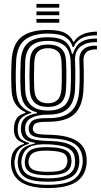

<svg xmlns="http://www.w3.org/2000/svg" viewBox="-20 -759 508 964"><path d="M220.9 185.2Q133.2 185.2 86.8 155.9Q40.5 126.7 35.4 68.6Q34.6 58.6 35.1 49.7Q35.7 40.8 37.3 32.1Q41.2 6.9 57.3 -10.6Q73.3 -28.2 100.1 -36.2V-40.9Q77.7 -47.5 65.6 -60.5Q53.4 -73.6 50.5 -97.1Q49.9 -102.9 49.9 -109.6Q49.9 -116.4 50.5 -123.3Q52.8 -147.8 64.2 -165Q75.6 -182.3 107.2 -191.7V-196.4Q82.7 -205.2 61.8 -231.8Q40.9 -258.3 38.2 -304.4Q37.2 -322.6 36.7 -340.5Q36.2 -358.4 36.2 -376.6Q36.2 -394.8 36.7 -413.6Q37.2 -432.5 38.1 -452.5Q42.4 -536.2 86.7 -572.4Q131 -608.7 220.8 -608.7Q277.8 -608.7 307 -593.2Q336.2 -577.7 347.5 -549.9H352.2Q364.4 -571 385.6 -582Q406.9 -593 429.2 -596.8Q451.5 -600.7 466.7 -600V-581.5Q417 -582.3 388.8 -566.6Q360.6 -551 349.8 -522.9H344.9Q335.8 -555.7 307.8 -573Q279.8 -590.4 220.8 -590.4Q143.2 -590.4 103.9 -558.3Q64.7 -526.2 61 -452.2Q59.7 -424.7 59.3 -400.8Q58.8 -376.9 59.2 -353.9Q59.6 -330.8 61 -305.6Q63.8 -255.9 84.8 -230.3Q105.8 -204.6 136.8 -196.1V-191.4Q102.8 -182.2 87.5 -166.3Q72.1 -150.4 69.5 -123.3Q68.8 -115.9 68.8 -110Q68.9 -104.1 69.6 -96.9Q71.8 -74.1 83.2 -62.7Q94.7 -51.3 124.9 -41.7V-36.8Q91.8 -26.5 76.5 -10.3Q61.2 5.9 56.2 32.1Q54.2 41 53 48.8Q51.9 56.7 53.2 68.3Q59 120.3 98.9 144.6Q138.7 169 220.9 169Q306.4 169 346.4 144.2Q386.4 119.4 394.2 66.2Q395.6 57.1 395.5 48Q395.4 38.9 393.8 29Q386.5 -19.1 347.3 -40.9Q308.1 -62.7 225.2 -64.8Q189.7 -65.7 169.7 -69.3Q149.7 -72.8 140.4 -79.5Q131 -86.3 127.1 -96.4Q124.9 -101.5 124.3 -110.4Q123.6 -119.3 124.9 -124.1Q131.5 -149.8 152.2 -158.1Q172.9 -166.4 220.9 -165.9Q298.6 -165 336 -199Q373.4 -232.9 378 -305.9Q379.5 -331.9 379.9 -354.9Q380.3 -377.8 379.9 -402.2Q379.6 -426.7 378.5 -457.1Q377.1 -492.6 399.6 -512Q422.1 -531.4 466.7 -529.5V-511.1Q430.5 -512.1 414.3 -497.6Q398.1 -483.2 399.1 -455.8Q400.1 -429.4 400.6 -405Q401 -380.7 400.7 -356.3Q400.5 -331.8 398.9 -305.1Q393.6 -221.3 351.4 -184.4Q309.3 -147.5 220.8 -147.5Q193.6 -147.5 178.1 -145.4Q162.6 -143.2 155.3 -137.3Q148 -131.4 145.3 -119.8Q144.9 -118.2 144.8 -112.6Q144.7 -107 146.3 -103.7Q149.8 -95.6 156.9 -91.2Q164 -86.9 179.9 -85Q195.8 -83.2 225.3 -82.5Q317.3 -80.6 363 -53Q408.8 -25.5 414.3 29.3Q415.2 39.2 415.3 48.8Q415.4 58.4 414.4 66.5Q407.2 126.4 360.4 155.8Q313.6 185.2 220.9 185.2ZM220.9 136.3Q271.2 136.3 300 127.1Q328.7 118 341.5 102.3Q354.2 86.6 356.1 67.1Q357.2 56.6 356.9 47.5Q356.6 38.4 354.9 28.8Q351.4 8.4 336.8 -4.8Q322.2 -18 294.7 -25.1Q267.2 -32.2 224.9 -34.2Q161 -37.4 130.2 -21.6Q99.5 -5.9 90.2 32.5Q88.2 40.3 87.3 48.6Q86.5 56.9 88.3 69.3Q93.4 105.8 125.5 121.1Q157.6 136.3 220.9 136.3ZM220.9 120.7Q162.7 120.7 136.2 108.3Q109.6 95.8 105.4 68.6Q103.8 58.6 104.5 49.9Q105.3 41.3 107.7 32Q114.8 1.7 142 -9.9Q169.1 -21.4 226.5 -20Q261.8 -19.1 284.8 -13.7Q307.9 -8.3 320.5 2.1Q333 12.6 336.5 29.1Q339.1 40.1 339.1 48.8Q339.1 57.5 337 66.8Q331.7 95.5 304.7 108.1Q277.8 120.7 220.9 120.7ZM220.9 103.8Q250.7 103.8 270.3 100.3Q289.9 96.9 300.8 88.7Q311.8 80.4 315.4 66.5Q318.3 57.7 318.6 48.2Q318.8 38.7 314.7 29.1Q311.8 18.9 301.7 12.3Q291.7 5.7 273 2.2Q254.3 -1.4 225 -2.4Q177.6 -4.2 155.2 4.8Q132.8 13.8 127.8 31.7Q123.3 41.2 123 51Q122.6 60.8 125.1 68.6Q129.8 86.9 152.1 95.3Q174.3 103.8 220.9 103.8ZM220.9 153.4Q142.9 153.4 108.8 133.2Q74.6 113 69.6 68.1Q68.4 57 69.2 48.8Q70 40.5 71.6 31.8Q76.5 2.5 95.5 -13.9Q114.5 -30.2 154.5 -37.7V-42.4Q122.9 -46.6 106.8 -59.3Q90.8 -71.9 86.1 -96.9Q84.9 -103.6 84.8 -109.7Q84.7 -115.8 85.4 -123.6Q87.8 -152.3 107 -168Q126.2 -183.7 165.4 -190.5V-195Q128.3 -204.3 107.4 -230.2Q86.5 -256.2 83.6 -307.7Q82.4 -330.4 82 -353.2Q81.7 -375.9 82.2 -399.9Q82.8 -423.9 83.8 -450.5Q87 -513.9 119.8 -543Q152.6 -572.1 220.8 -572.1Q276 -572.1 304.1 -552.7Q332.2 -533.3 341.2 -488.5H345.9Q355.1 -515.9 369.6 -532.8Q384 -549.7 407.4 -557.5Q430.8 -565.4 466.7 -565.5V-547Q411.6 -548.8 382.9 -523.9Q354.3 -499.1 356.8 -455.4Q358 -431.6 358.1 -405Q358.3 -378.5 358 -353.3Q357.7 -328.2 356.6 -308.2Q352.5 -242.6 319.2 -212.6Q286 -182.7 220.7 -183.5Q194.8 -183.9 170.2 -178.7Q145.6 -173.6 128.6 -161.5Q111.5 -149.3 107.3 -128Q106 -121 106.1 -111.9Q106.3 -102.9 107.4 -97.6Q113.8 -69 142.2 -60.8Q170.6 -52.6 225.1 -51.3Q273.9 -50.2 305.9 -41.7Q338 -33.2 355.3 -15.9Q372.5 1.3 376.8 29Q378.1 37.9 378.3 47.5Q378.5 57.1 377.1 66.7Q370.9 114 331.5 133.7Q292.2 153.4 220.9 153.4ZM220.8 -203.9Q274.4 -203.9 302.7 -228.5Q330.9 -253 334.4 -309.1Q335.7 -331.5 336 -354Q336.3 -376.5 336.1 -400.4Q335.8 -424.2 334.7 -450.3Q332.3 -506.3 303.5 -530Q274.8 -553.7 220.8 -553.7Q164.5 -553.7 136.8 -528.7Q109.2 -503.7 106.5 -449.2Q105.1 -410.4 105.1 -377Q105.1 -343.6 106.5 -307.7Q109.3 -253.8 138.1 -228.9Q166.9 -203.9 220.8 -203.9ZM220.8 -222.2Q177.3 -222.2 154.4 -243Q131.6 -263.8 129.3 -309.6Q127.9 -344.5 128 -377.7Q128.1 -410.8 129.3 -447.7Q131.6 -494.7 154.6 -515.1Q177.6 -535.4 220.8 -535.4Q263.8 -535.4 286.8 -515.4Q309.8 -495.4 311.8 -449.7Q312.9 -424.2 313.2 -401Q313.4 -377.9 313.1 -355.6Q312.7 -333.3 311.5 -310.1Q308.7 -263.5 285.7 -242.9Q262.6 -222.2 220.8 -222.2ZM220.8 -240.5Q250.4 -240.5 268.4 -257Q286.3 -273.4 288.6 -312Q289.8 -333.2 290.2 -354.4Q290.5 -375.6 290.3 -398.8Q290 -422 288.9 -448.7Q287.4 -485.8 269.3 -501.5Q251.1 -517.1 220.8 -517.1Q189.8 -517.1 171.8 -501Q153.8 -484.9 152.1 -446.8Q150.9 -411.5 150.7 -378.7Q150.5 -346 152.1 -310.8Q154 -273.6 171.8 -257Q189.5 -240.5 220.8 -240.5ZM163 -720.4V-739.2H277.6V-720.4ZM163 -645V-663.8H277.6V-645ZM163 -682.7V-701.5H277.6V-682.7Z"/></svg>

Font: Big Shoulders Inline Text Thin
Style: Regular
Weight: 100
Designer: Patric King
Foundry: XO Type Co
Version: Version 2.002